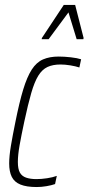

<svg xmlns="http://www.w3.org/2000/svg" viewBox="-20 -746 357 774"><path d="M128 8Q87 8 62.5 -2Q38 -12 27.5 -33Q17 -54 17 -87Q17 -117 24 -158.5Q31 -200 42 -254Q58 -334 73.5 -385Q89 -436 108 -465.5Q127 -495 153.5 -506.5Q180 -518 216 -518Q239 -518 265.5 -515Q292 -512 307 -507L300 -474Q285 -479 263.5 -482.5Q242 -486 224 -486Q193 -486 171.5 -476Q150 -466 134.5 -441Q119 -416 106 -371Q93 -326 78 -256Q66 -200 59 -160.5Q52 -121 52 -93Q52 -65 60 -50.5Q68 -36 85 -30Q102 -24 127 -24Q147 -24 170 -27.5Q193 -31 209 -37L202 -4Q188 1 167.5 4.5Q147 8 128 8ZM148 -588 149 -593 237 -726H283L317 -593L316 -588H289L256 -696L176 -588Z"/></svg>

Font: Saira ExtraCondensed Thin
Style: Italic
Weight: 250
Width: 2
Italic angle: -12°
Designer: Hector Gatti with collaboration of the Omnibus-Type team
Foundry: Omnibus-Type
Version: Version 1.101